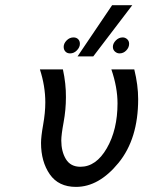

<svg xmlns="http://www.w3.org/2000/svg" viewBox="-20 -714 556 745"><path d="M134.8 -444.8H224.1Q236.3 -388.7 235.8 -336.9Q235.8 -288.1 226.8 -239.5Q217.8 -190.9 217.8 -168.9Q217.8 -126 235.8 -96.4Q253.9 -66.9 292 -66.9Q353 -66.9 394.5 -138.9Q436 -210.9 436 -313Q436 -375 412.1 -444.8H501Q516.1 -383.8 516.1 -329.1Q516.1 -175.3 439.9 -82Q363.8 11.2 274.9 11.2Q207 11.2 173.1 -37.8Q139.2 -86.9 139.2 -159.2Q139.2 -184.1 147.5 -230.5Q155.8 -276.9 155.8 -316.9Q155.8 -379.9 134.8 -444.8ZM227.1 -532.2Q227.1 -545.4 238.5 -557.1Q250 -568.8 265.1 -568.8Q276.4 -568.8 283.2 -562Q290 -555.2 290 -543.9Q290 -530.8 278.6 -518.8Q267.1 -506.8 252 -506.8Q240.7 -506.8 233.9 -513.9Q227.1 -521 227.1 -532.2ZM280.8 -495.1 415 -693.8H493.2L341.8 -495.1ZM418 -532.2Q418 -545.4 429.4 -557.1Q440.9 -568.8 456.1 -568.8Q465.8 -568.8 473.4 -562Q481 -555.2 481 -543.9Q481 -529.8 470 -518.3Q459 -506.8 443.8 -506.8Q434.1 -506.8 426 -513.9Q418 -521 418 -532.2Z"/></svg>

Font: CMU Sans Serif
Style: Oblique
Weight: 500
Italic angle: -12°
Version: Version 0.7.0